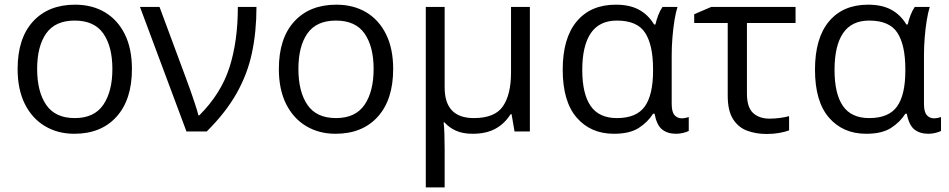

<svg xmlns="http://www.w3.org/2000/svg" viewBox="-20 -565 4077 825"><path d="M546.9 -268.6Q546.9 -136.7 480.7 -63.5Q414.6 9.8 299.3 9.8Q228 9.8 172.9 -23.2Q117.7 -56.2 86.7 -118.4Q55.7 -180.7 55.7 -268.6Q55.7 -400.4 121.8 -472.7Q188 -544.9 302.7 -544.9Q376 -544.9 430.9 -512.2Q485.8 -479.5 516.4 -417.7Q546.9 -356 546.9 -268.6ZM139.6 -268.6Q139.6 -171.4 178.5 -114.5Q217.3 -57.6 301.3 -57.6Q384.8 -57.6 423.8 -114.7Q462.9 -171.9 462.9 -268.6Q462.9 -364.7 424.1 -420.7Q385.3 -476.6 300.8 -476.6Q217.3 -476.6 178.5 -421.4Q139.6 -366.2 139.6 -268.6Z M581.5 -535.2H665.5L779.8 -227.1Q788.1 -205.6 798.6 -175.5Q809.1 -145.5 818.6 -116.7Q828.1 -87.9 832.5 -69.3H836.4Q929.7 -162.6 965.8 -274.9Q1002 -387.2 1002 -535.2H1082Q1082 -429.2 1062.7 -338.1Q1043.5 -247.1 996.8 -164.3Q950.2 -81.5 868.2 0H781.2Z M1669.4 -268.6Q1669.4 -136.7 1603.3 -63.5Q1537.1 9.8 1421.9 9.8Q1350.6 9.8 1295.4 -23.2Q1240.2 -56.2 1209.2 -118.4Q1178.2 -180.7 1178.2 -268.6Q1178.2 -400.4 1244.4 -472.7Q1310.5 -544.9 1425.3 -544.9Q1498.5 -544.9 1553.5 -512.2Q1608.4 -479.5 1638.9 -417.7Q1669.4 -356 1669.4 -268.6ZM1262.2 -268.6Q1262.2 -171.4 1301 -114.5Q1339.8 -57.6 1423.8 -57.6Q1507.3 -57.6 1546.4 -114.7Q1585.4 -171.9 1585.4 -268.6Q1585.4 -364.7 1546.6 -420.7Q1507.8 -476.6 1423.3 -476.6Q1339.8 -476.6 1301 -421.4Q1262.2 -366.2 1262.2 -268.6Z M2256.8 -535.2V0H2190.9L2178.2 -74.2H2173.8Q2148.9 -34.2 2109.4 -12.2Q2069.8 9.8 2010.7 9.8Q1968.8 9.8 1939.2 -3.4Q1909.7 -16.6 1890.1 -39.1H1886.2Q1890.6 -3.4 1890.6 76.7V240.2H1809.6V-535.2H1890.6V-189.5Q1890.6 -57.6 2016.1 -57.6Q2106.4 -57.6 2141.1 -108.4Q2175.8 -159.2 2175.8 -253.4V-535.2Z M2617.7 9.8Q2518.1 9.8 2458 -59.6Q2397.9 -128.9 2397.9 -265.6Q2397.9 -400.9 2458 -472.9Q2518.1 -544.9 2626 -544.9Q2685.5 -544.9 2725.3 -523.4Q2765.1 -502 2790.5 -460H2796.4Q2800.3 -478.5 2808.1 -499Q2815.9 -519.5 2826.7 -535.2H2891.1Q2883.8 -512.7 2878.2 -478Q2872.6 -443.4 2869.4 -404.3Q2866.2 -365.2 2866.2 -328.6V-118.2Q2866.2 -84 2878.4 -70.3Q2890.6 -56.6 2908.7 -56.6Q2916.5 -56.6 2925.5 -58.3Q2934.6 -60.1 2939.5 -62V-2.4Q2931.6 2 2916.3 5.9Q2900.9 9.8 2885.3 9.8Q2848.1 9.8 2825 -8.8Q2801.8 -27.3 2792.5 -76.2H2786.1Q2763.7 -40.5 2724.9 -15.4Q2686 9.8 2617.7 9.8ZM2630.9 -57.6Q2714.8 -57.6 2750.5 -107.4Q2786.1 -157.2 2786.1 -260.7V-268.6Q2786.1 -371.1 2752.2 -423.8Q2718.3 -476.6 2630.9 -476.6Q2555.2 -476.6 2518.6 -422.4Q2481.9 -368.2 2481.9 -264.6Q2481.9 -162.1 2517.8 -109.9Q2553.7 -57.6 2630.9 -57.6Z M3398.4 -535.2V-466.3H3189.5V-163.1Q3189.5 -104 3215.8 -79.6Q3242.2 -55.2 3286.6 -55.2Q3308.6 -55.2 3331.8 -58.3Q3355 -61.5 3370.6 -65.9V-4.9Q3356.4 1 3330.1 5.9Q3303.7 10.7 3274.9 10.7Q3228.5 10.7 3190.4 -3.4Q3152.3 -17.6 3129.6 -53.5Q3106.9 -89.4 3106.9 -154.3V-466.3H2962.9V-503.9L3036.1 -535.2Z M3701.7 9.8Q3602.1 9.8 3542 -59.6Q3481.9 -128.9 3481.9 -265.6Q3481.9 -400.9 3542 -472.9Q3602.1 -544.9 3710 -544.9Q3769.5 -544.9 3809.3 -523.4Q3849.1 -502 3874.5 -460H3880.4Q3884.3 -478.5 3892.1 -499Q3899.9 -519.5 3910.6 -535.2H3975.1Q3967.8 -512.7 3962.2 -478Q3956.5 -443.4 3953.4 -404.3Q3950.2 -365.2 3950.2 -328.6V-118.2Q3950.2 -84 3962.4 -70.3Q3974.6 -56.6 3992.7 -56.6Q4000.5 -56.6 4009.5 -58.3Q4018.6 -60.1 4023.4 -62V-2.4Q4015.6 2 4000.2 5.9Q3984.9 9.8 3969.2 9.8Q3932.1 9.8 3908.9 -8.8Q3885.7 -27.3 3876.5 -76.2H3870.1Q3847.7 -40.5 3808.8 -15.4Q3770 9.8 3701.7 9.8ZM3714.8 -57.6Q3798.8 -57.6 3834.5 -107.4Q3870.1 -157.2 3870.1 -260.7V-268.6Q3870.1 -371.1 3836.2 -423.8Q3802.2 -476.6 3714.8 -476.6Q3639.2 -476.6 3602.5 -422.4Q3565.9 -368.2 3565.9 -264.6Q3565.9 -162.1 3601.8 -109.9Q3637.7 -57.6 3714.8 -57.6Z"/></svg>

Font: Open Sans
Style: Regular
Weight: 400
Designer: Monotype Design Team
Foundry: Monotype Imaging Inc.
Version: Version 3.000; ttfautohint (v1.8.4)